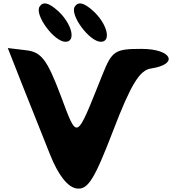

<svg xmlns="http://www.w3.org/2000/svg" viewBox="-20 -1172 1044 1135"><path d="M113 -667C161 -546 235 -361 276 -258C324 -137 380 -66 432 -58C499 -48 537 -108 649 -400C753 -671 805 -757 872 -767C1040 -792 996 -883 817 -883C659 -883 642 -872 585 -729C426 -333 440 -339 337 -612C258 -820 224 -865 134 -875L26 -888ZM422 -1133C391 -1084 509 -925 576 -925C641 -925 613 -1033 530 -1108C476 -1157 442 -1164 422 -1133ZM214 -1133C183 -1084 300 -925 367 -925C432 -925 405 -1033 322 -1108C268 -1157 234 -1164 214 -1133Z"/></svg>

Font: Hussar Skorodowane
Style: Bold
Weight: 700
Foundry: Cannot Into Space Fonts
Version: Version 0.892